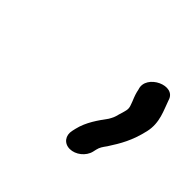

<svg xmlns="http://www.w3.org/2000/svg" viewBox="-76 -754 431 431"><g transform="rotate(45 139.0 -538.5)"><path d="M223 -446 224.8 -454C226.9 -463 230.4 -467.8 237.1 -477C254.2 -503.4 267.4 -526 276.2 -564C284 -597.8 269.1 -624.2 261.4 -647C251.1 -685.2 183.5 -653.8 196.4 -617C198.6 -606.2 200.4 -601 205.8 -588C208.2 -580.4 212.5 -574.1 210.2 -564C208.8 -558 207.1 -552 205.1 -546C202.5 -534.9 200.5 -531.5 195.7 -523C181.7 -503.8 165.2 -481.5 158.8 -454L157 -446C152.7 -427.7 163.7 -413 181.8 -413C199.9 -413 218.7 -427.7 223 -446Z"/></g></svg>

Font: HoneyBee
Style: RegIt
Weight: 400
Foundry: Cannot Into Space Fonts
Version: Version 0.89